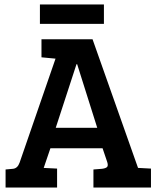

<svg xmlns="http://www.w3.org/2000/svg" viewBox="-20 -841 702 861"><path d="M68 -112 229 -578 166 -584V-665H395L599 -88H600L657 -85V0H399V-81L437 -84Q454 -86 460 -92Q466 -98 461 -114L440 -176H206L176 -88L236 -85V0H5V-81L38 -84Q59 -86 68 -112ZM323 -553 230 -268H416L326 -553ZM159 -734V-821H446V-734Z"/></svg>

Font: Bree Serif
Style: Regular
Weight: 400
Designer: Veronika Burian, Jos Scaglione
Foundry: TypeTogether
Version: Version 1.001